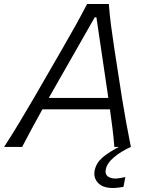

<svg xmlns="http://www.w3.org/2000/svg" viewBox="-48 -733 750 958"><path d="M-27.5 0Q10 -57.5 48.5 -121.5Q87 -185.5 120.5 -243L262 -488Q298.5 -551 328 -604Q357.5 -657 386.5 -713H495Q499 -659.5 506 -605.8Q513 -552 523 -487L561 -242Q570.5 -183 582 -119.8Q593.5 -56.5 605 0H522.5Q519 -45 513.2 -92.8Q507.5 -140.5 500.5 -187.5H163.5Q137.5 -141 112 -93.5Q86.5 -46 62.5 0ZM206 -263Q201 -253.5 195.5 -244.5H492.5Q491.5 -252.5 490 -261.5L433 -647H425ZM515.5 205Q464 205 440.5 178.8Q417 152.5 424.5 116.5Q432.5 79.5 464.2 52.2Q496 25 556 -5.5L559 -21L593.5 -24L605 0Q558 21 522.2 50.5Q486.5 80 480 111.5Q475 134.5 488.2 145.8Q501.5 157 526.5 158Q539 157.5 554 155Q569 152.5 577.5 150.5L568 199.5Q558.5 201 543.2 203Q528 205 515.5 205Z"/></svg>

Font: Commissioner Flair Light
Style: Italic
Weight: 300
Italic angle: -12°
Designer: Kostas Bartsokas
Foundry: Kostas Bartsokas
Version: Version 1.000; ttfautohint (v1.8.3)